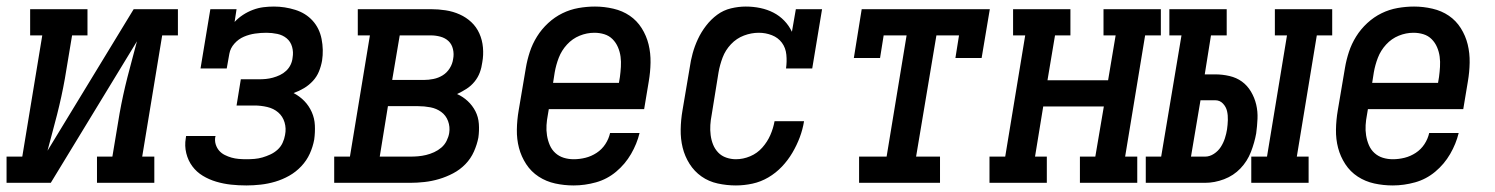

<svg xmlns="http://www.w3.org/2000/svg" viewBox="-44 -558 4564 586"><path d="M-24 0V-80H24L85 -450H48V-530H223V-450H176L154 -318Q149 -290 143 -262.5Q137 -235 130 -207.5Q123 -180 115.5 -152.5Q108 -125 101 -98L364 -530H499V-450H451L390 -80H427V0H252V-80H299L321 -212Q326 -240 332 -267.5Q338 -295 345 -322.5Q352 -350 359.5 -377.5Q367 -405 374 -432L111 0Z M708 8Q684 8 661 5.5Q638 3 616 -3.5Q594 -10 575 -21.5Q556 -33 543 -50.5Q530 -68 524.5 -90.5Q519 -113 523 -136Q523 -138 523.5 -139.5Q524 -141 524 -143H614Q614 -142 613.5 -141Q613 -140 613 -140Q611 -128 614.5 -117Q618 -106 625 -98Q632 -90 642 -85Q652 -80 662.5 -77Q673 -74 684.5 -73Q696 -72 708 -72Q720 -72 732.5 -73Q745 -74 757 -77.5Q769 -81 781 -86.5Q793 -92 803 -101Q813 -110 818.5 -122Q824 -134 826 -146Q830 -166 824.5 -184.5Q819 -203 805 -215Q791 -227 771.5 -231.5Q752 -236 733 -236H678L691 -316H746Q757 -316 767.5 -317Q778 -318 789 -321Q800 -324 810.5 -329Q821 -334 829.5 -342Q838 -350 843 -360.5Q848 -371 849 -382Q852 -399 847.5 -415Q843 -431 831 -441Q819 -451 802.5 -454.5Q786 -458 769 -458Q752 -458 734.5 -455.5Q717 -453 700.5 -446Q684 -439 671.5 -425Q659 -411 656 -394L648 -349H568L598 -530H678L672 -491Q683 -503 697.5 -512.5Q712 -522 728 -528Q744 -534 760 -536Q776 -538 792 -538Q825 -538 857 -528Q889 -518 910 -495Q931 -472 937.5 -439Q944 -406 939 -373Q936 -356 929.5 -340Q923 -324 911 -311Q899 -298 884 -289Q869 -280 852 -274Q871 -264 885 -249.5Q899 -235 907.5 -216Q916 -197 917 -175.5Q918 -154 915 -132Q911 -110 901.5 -89Q892 -68 875.5 -50.5Q859 -33 838.5 -21.5Q818 -10 796 -3.5Q774 3 751.5 5.5Q729 8 708 8Z M976 0V-80H1024L1085 -450H1048V-530H1271Q1294 -530 1316.5 -526.5Q1339 -523 1359 -514Q1379 -505 1394.5 -490.5Q1410 -476 1419 -456Q1428 -436 1430 -413Q1432 -390 1428 -368Q1426 -352 1420.5 -337Q1415 -322 1404.5 -309Q1394 -296 1380 -287Q1366 -278 1351 -271Q1369 -263 1383.5 -249.5Q1398 -236 1407 -218.5Q1416 -201 1417.5 -180Q1419 -159 1416 -138Q1412 -117 1402.5 -95.5Q1393 -74 1376.5 -57Q1360 -40 1339 -29Q1318 -18 1296 -11.5Q1274 -5 1251.5 -2.5Q1229 0 1208 0ZM1153 -314H1250Q1264 -314 1279 -317Q1294 -320 1307 -328Q1320 -336 1328.5 -349.5Q1337 -363 1339 -378Q1342 -393 1338.5 -408Q1335 -423 1325 -432.5Q1315 -442 1300.5 -446Q1286 -450 1271 -450H1176ZM1115 -80H1208Q1220 -80 1232 -81Q1244 -82 1256.5 -85Q1269 -88 1281 -93.5Q1293 -99 1303 -107.5Q1313 -116 1319 -128Q1325 -140 1327 -152Q1330 -171 1323.5 -188.5Q1317 -206 1302.5 -216.5Q1288 -227 1269.5 -230.5Q1251 -234 1232 -234H1140Z M1707 8Q1678 8 1650.5 2Q1623 -4 1600 -19Q1577 -34 1562 -57Q1547 -80 1540 -106.5Q1533 -133 1533.5 -162.5Q1534 -192 1539 -221L1561 -351Q1565 -375 1573 -399.5Q1581 -424 1595 -446.5Q1609 -469 1629 -487.5Q1649 -506 1672.5 -517.5Q1696 -529 1721.5 -533.5Q1747 -538 1772 -538Q1800 -538 1828 -531.5Q1856 -525 1878 -510Q1900 -495 1914.5 -472Q1929 -449 1935.5 -422.5Q1942 -396 1941.5 -367Q1941 -338 1936 -309L1922 -225H1631L1628 -207Q1625 -192 1624 -176Q1623 -160 1625.5 -144.5Q1628 -129 1634 -115Q1640 -101 1651 -91Q1662 -81 1676.5 -76.5Q1691 -72 1707 -72Q1725 -72 1743 -76.5Q1761 -81 1777 -91.5Q1793 -102 1803.5 -118Q1814 -134 1818 -152H1908Q1900 -119 1882 -88Q1864 -57 1836.5 -34Q1809 -11 1775 -1.5Q1741 8 1707 8ZM1644 -305H1845L1848 -323Q1850 -338 1851 -354Q1852 -370 1850 -385Q1848 -400 1842 -414Q1836 -428 1825.5 -438.5Q1815 -449 1800.5 -453.5Q1786 -458 1770 -458Q1770 -458 1770 -458Q1770 -458 1770 -458Q1747 -458 1725 -449Q1703 -440 1686.5 -422Q1670 -404 1661.5 -382Q1653 -360 1649 -337Z M2202 8Q2174 8 2146.5 2Q2119 -4 2097 -19.5Q2075 -35 2060.5 -58Q2046 -81 2039.5 -107.5Q2033 -134 2033.5 -163Q2034 -192 2039 -221L2061 -351Q2064 -373 2070 -395Q2076 -417 2086 -438.5Q2096 -460 2111 -479.5Q2126 -499 2145 -513Q2164 -527 2187 -532.5Q2210 -538 2232 -538Q2255 -538 2276.5 -533.5Q2298 -529 2316.5 -519.5Q2335 -510 2349.5 -495Q2364 -480 2373 -461L2385 -530H2465L2435 -349H2355Q2358 -370 2356 -391Q2354 -412 2342.5 -427.5Q2331 -443 2312 -450.5Q2293 -458 2272 -458Q2249 -458 2226.5 -449.5Q2204 -441 2187 -423Q2170 -405 2161.5 -382.5Q2153 -360 2149 -337L2128 -207Q2125 -192 2124 -176.5Q2123 -161 2125 -145.5Q2127 -130 2132.5 -116.5Q2138 -103 2148 -92.5Q2158 -82 2172.5 -77Q2187 -72 2202 -72Q2224 -72 2245.5 -81Q2267 -90 2282.5 -107.5Q2298 -125 2307 -145.5Q2316 -166 2320 -188H2410Q2406 -163 2397 -139Q2388 -115 2374.5 -92Q2361 -69 2342.5 -49.5Q2324 -30 2301 -16.5Q2278 -3 2252.5 2.5Q2227 8 2202 8Z M2578 0V-80H2662L2723 -450H2653L2642 -381H2562L2586 -530H2977L2952 -381H2872L2883 -450H2814L2752 -80H2825V0Z M2976 0V-80H3024L3085 -450H3048V-530H3223V-450H3176L3153 -313H3338L3361 -450H3324V-530H3499V-450H3451L3390 -80H3427V0H3252V-80H3299L3325 -233H3140L3115 -80H3151V0Z M3775 0V-80H3823L3884 -450H3847V-530H4022V-450H3975L3914 -80H3950V0ZM3453 0V-80H3500L3562 -450H3525V-530H3700V-450H3652L3633 -331H3665Q3687 -331 3708.5 -326Q3730 -321 3746.5 -309Q3763 -297 3774 -278.5Q3785 -260 3790 -239Q3795 -218 3794 -195.5Q3793 -173 3790 -151Q3785 -123 3774 -94.5Q3763 -66 3742 -44Q3721 -22 3692 -11Q3663 0 3634 0ZM3591 -80H3634Q3648 -80 3661 -88.5Q3674 -97 3682 -109.5Q3690 -122 3694.5 -136Q3699 -150 3701 -163Q3703 -177 3703.5 -191.5Q3704 -206 3701 -219Q3698 -232 3688.5 -242Q3679 -252 3665 -252H3620Z M4207 8Q4178 8 4150.5 2Q4123 -4 4100 -19Q4077 -34 4062 -57Q4047 -80 4040 -106.5Q4033 -133 4033.5 -162.5Q4034 -192 4039 -221L4061 -351Q4065 -375 4073 -399.5Q4081 -424 4095 -446.5Q4109 -469 4129 -487.5Q4149 -506 4172.5 -517.5Q4196 -529 4221.5 -533.5Q4247 -538 4272 -538Q4300 -538 4328 -531.5Q4356 -525 4378 -510Q4400 -495 4414.5 -472Q4429 -449 4435.5 -422.5Q4442 -396 4441.5 -367Q4441 -338 4436 -309L4422 -225H4131L4128 -207Q4125 -192 4124 -176Q4123 -160 4125.5 -144.5Q4128 -129 4134 -115Q4140 -101 4151 -91Q4162 -81 4176.5 -76.5Q4191 -72 4207 -72Q4225 -72 4243 -76.5Q4261 -81 4277 -91.5Q4293 -102 4303.5 -118Q4314 -134 4318 -152H4408Q4400 -119 4382 -88Q4364 -57 4336.5 -34Q4309 -11 4275 -1.5Q4241 8 4207 8ZM4144 -305H4345L4348 -323Q4350 -338 4351 -354Q4352 -370 4350 -385Q4348 -400 4342 -414Q4336 -428 4325.5 -438.5Q4315 -449 4300.5 -453.5Q4286 -458 4270 -458Q4270 -458 4270 -458Q4270 -458 4270 -458Q4247 -458 4225 -449Q4203 -440 4186.5 -422Q4170 -404 4161.5 -382Q4153 -360 4149 -337Z"/></svg>

Font: Iosevka Slab Medium Oblique
Style: Regular
Weight: 500
Italic angle: -9°
Monospace: yes
Designer: Belleve Invis
Foundry: Belleve Invis
Version: Version 11.1.1; ttfautohint (v1.8.3)